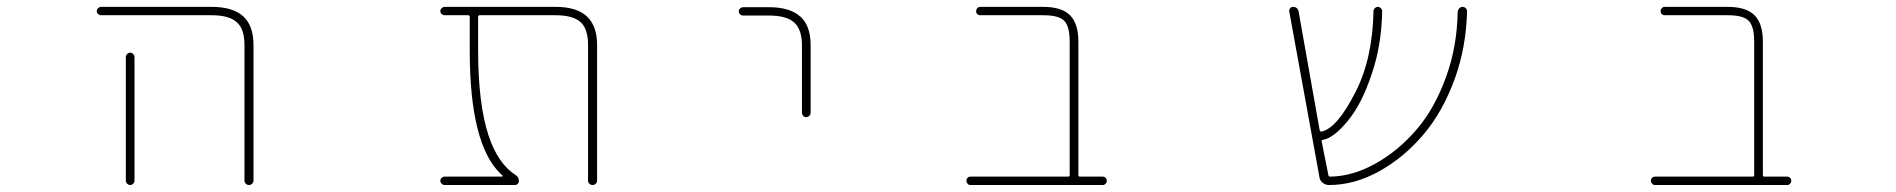

<svg xmlns="http://www.w3.org/2000/svg" viewBox="-20 -564 5540 561"><path d="M694.3 -36.1V-432.6Q694.3 -479.5 671.9 -499Q649.4 -519.5 598.6 -519.5H275.4Q270.5 -519.5 266.6 -522.9Q262.7 -526.4 262.7 -531.2Q262.7 -536.1 266.6 -540Q270.5 -543.9 275.4 -543.9H598.6Q660.2 -543.9 690.4 -516.6Q720.7 -489.3 720.7 -432.6V-36.1Q720.7 -31.2 716.8 -27.3Q712.9 -23.4 707.5 -23.4Q702.1 -23.4 698.2 -27.3Q694.3 -31.2 694.3 -36.1ZM347.7 -36.1V-397.5Q347.7 -402.3 351.6 -406.2Q355.5 -410.2 360.4 -410.2Q365.2 -410.2 369.1 -406.2Q373 -402.3 373 -397.5V-36.1Q373 -31.2 369.1 -27.3Q365.2 -23.4 360.4 -23.4Q355.5 -23.4 351.6 -27.3Q347.7 -31.2 347.7 -36.1Z M1698.2 -36.1V-432.6Q1698.2 -479.5 1676.8 -499Q1654.3 -519.5 1603.5 -519.5H1381.8Q1377 -519.5 1377 -514.6V-417Q1377 -261.7 1407.2 -168.9Q1434.6 -85.9 1486.3 -52.7Q1496.1 -46.9 1496.1 -35.2Q1496.1 -30.3 1492.7 -26.9Q1489.3 -23.4 1484.4 -23.4H1279.3Q1274.4 -23.4 1270.5 -27.3Q1266.6 -31.2 1266.6 -36.1Q1266.6 -41 1270.5 -44.4Q1274.4 -47.9 1279.3 -47.9H1447.3Q1448.2 -47.9 1448.7 -49.3Q1449.2 -50.8 1448.2 -50.8L1442.4 -56.6Q1397.5 -99.6 1375 -189.5Q1352.5 -279.3 1352.5 -417V-514.6Q1352.5 -519.5 1347.7 -519.5H1279.3Q1274.4 -519.5 1270.5 -522.9Q1266.6 -526.4 1266.6 -531.2Q1266.6 -536.1 1270.5 -540Q1274.4 -543.9 1279.3 -543.9H1603.5Q1665 -543.9 1694.8 -516.1Q1724.6 -488.3 1724.6 -432.6V-36.1Q1724.6 -31.2 1720.7 -27.3Q1716.8 -23.4 1711.4 -23.4Q1706.1 -23.4 1702.1 -27.3Q1698.2 -31.2 1698.2 -36.1Z M2323.2 -234.4V-431.6Q2323.2 -478.5 2299.8 -499Q2277.3 -518.6 2226.6 -518.6H2151.4Q2146.5 -518.6 2142.6 -522Q2138.7 -525.4 2138.7 -530.8Q2138.7 -536.1 2142.6 -539.6Q2146.5 -543 2151.4 -543H2226.6Q2288.1 -543 2318.4 -515.6Q2348.6 -489.3 2348.6 -431.6V-234.4Q2348.6 -229.5 2344.7 -225.6Q2340.8 -221.7 2335.4 -221.7Q2330.1 -221.7 2326.7 -225.6Q2323.2 -229.5 2323.2 -234.4Z M2815.4 -23.4Q2810.5 -23.4 2807.1 -27.3Q2803.7 -31.2 2803.7 -36.1Q2803.7 -41 2807.1 -44.4Q2810.5 -47.9 2815.4 -47.9H3100.6Q3105.5 -47.9 3105.5 -52.7V-442.4Q3105.5 -486.3 3089.8 -502.9Q3074.2 -519.5 3028.3 -519.5H2843.8Q2838.9 -519.5 2835.4 -522.9Q2832 -526.4 2832 -531.2Q2832 -536.1 2835.4 -540Q2838.9 -543.9 2843.8 -543.9H3028.3Q3082 -543.9 3106.4 -519.5Q3130.9 -495.1 3130.9 -442.4V-52.7Q3130.9 -47.9 3134.8 -47.9H3202.1Q3207 -47.9 3210.4 -44.4Q3213.9 -41 3213.9 -36.1Q3213.9 -31.2 3210.4 -27.3Q3207 -23.4 3202.1 -23.4Z M3863.3 -23.4Q3852.5 -23.4 3844.2 -30.3Q3835.9 -37.1 3835 -47.9L3747.1 -530.3Q3746.1 -535.2 3749.5 -539.6Q3752.9 -543.9 3757.8 -543.9Q3771.5 -543.9 3774.4 -530.3L3835.9 -183.6Q3836.9 -178.7 3840.8 -179.7H3841.8Q3886.7 -189.5 3939.5 -293Q3990.2 -389.6 3993.2 -531.2Q3993.2 -536.1 3997.1 -540Q4001 -543.9 4005.9 -543.9Q4010.7 -543.9 4014.6 -540Q4018.6 -536.1 4018.6 -531.2Q4016.6 -432.6 3989.3 -351.6Q3960 -261.7 3918.9 -211.9Q3878.9 -162.1 3845.7 -155.3H3844.7Q3840.8 -154.3 3841.8 -150.4L3861.3 -52.7Q3862.3 -47.9 3866.2 -47.9Q3931.6 -48.8 3997.1 -85Q4064.5 -122.1 4118.7 -185.1Q4172.9 -248 4206.1 -341.8Q4237.3 -427.7 4239.3 -530.3Q4240.2 -536.1 4244.1 -540Q4248 -543.9 4253.4 -543.9Q4258.8 -543.9 4262.7 -540Q4266.6 -536.1 4266.6 -531.2Q4266.6 -530.3 4266.6 -530.3Q4263.7 -425.8 4231.4 -335.9Q4196.3 -238.3 4139.2 -170.9Q4082 -103.5 4009.8 -63.5Q3937.5 -23.4 3863.3 -23.4Z M4815.4 -23.4Q4810.5 -23.4 4807.1 -27.3Q4803.7 -31.2 4803.7 -36.1Q4803.7 -41 4807.1 -44.4Q4810.5 -47.9 4815.4 -47.9H5100.6Q5105.5 -47.9 5105.5 -52.7V-442.4Q5105.5 -486.3 5089.8 -502.9Q5074.2 -519.5 5028.3 -519.5H4843.8Q4838.9 -519.5 4835.4 -522.9Q4832 -526.4 4832 -531.2Q4832 -536.1 4835.4 -540Q4838.9 -543.9 4843.8 -543.9H5028.3Q5082 -543.9 5106.4 -519.5Q5130.9 -495.1 5130.9 -442.4V-52.7Q5130.9 -47.9 5134.8 -47.9H5202.1Q5207 -47.9 5210.4 -44.4Q5213.9 -41 5213.9 -36.1Q5213.9 -31.2 5210.4 -27.3Q5207 -23.4 5202.1 -23.4Z"/></svg>

Font: Rounded-X Mgen+ 1mn thin
Style: Regular
Weight: 100
Designer: [Source Han Sans]
Ryoko NISHIZUKA  (kana & ideographs); Paul D. Hunt (Latin, Greek & Cyrillic); Wenlong ZHANG  (bopomofo
Version: Version 1.059.20150602